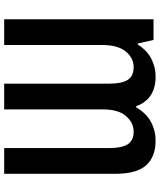

<svg xmlns="http://www.w3.org/2000/svg" viewBox="57 -811 764 918"><g transform="rotate(-90 439.0 -352.0)"><path d="M227 10Q148 10 107.5 -35.5Q67 -81 67 -182V-714H190V-211Q190 -152 208 -123.5Q226 -95 269 -95Q311 -95 343 -131.5Q375 -168 375 -243V-714H498V-211Q498 -152 516 -123.5Q534 -95 577 -95Q621 -95 652 -133Q683 -171 683 -248V-714H806V0H707L690 -75H685Q657 -31 617 -10.5Q577 10 532 10Q424 10 390 -83H385Q355 -33 314 -11.5Q273 10 227 10Z"/></g></svg>

Font: Avrile Sans Condensed SemiBold
Style: Regular
Weight: 600
Width: 3
Designer: Monotype Design Team
Foundry: Monotype Imaging Inc.
Version: Version 2.001;September 10, 2019;FontCreator 11.5.0.2425 64-